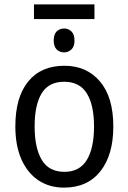

<svg xmlns="http://www.w3.org/2000/svg" viewBox="-20 -846 586 876"><path d="M411 -826V-759H135V-826ZM273 -716Q292 -716 306 -702.5Q320 -689 320 -661Q320 -634 306 -620.5Q292 -607 273 -607Q252 -607 238.5 -620.5Q225 -634 225 -661Q225 -689 238.5 -702.5Q252 -716 273 -716ZM497 -269Q497 -139 438 -64.5Q379 10 272 10Q205 10 155 -23.5Q105 -57 77.5 -119.5Q50 -182 50 -269Q50 -402 108.5 -474Q167 -546 274 -546Q375 -546 436 -474.5Q497 -403 497 -269ZM138 -269Q138 -171 170.5 -116.5Q203 -62 274 -62Q343 -62 376 -116Q409 -170 409 -269Q409 -367 376 -420Q343 -473 273 -473Q202 -473 170 -420Q138 -367 138 -269Z"/></svg>

Font: Noto Sans SemiCondensed
Style: Regular
Weight: 400
Width: 4
Designer: Monotype Design Team
Foundry: Monotype Imaging Inc.
Version: Version 2.013; ttfautohint (v1.8.4.7-5d5b)